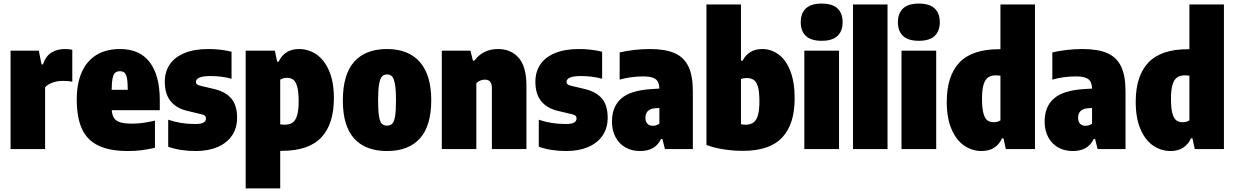

<svg xmlns="http://www.w3.org/2000/svg" viewBox="-20 -833 6899 1073"><path d="M39 -550H197L212 -473H220Q235.5 -519 267 -539Q298.5 -559 343 -559Q362 -559 384 -555V-376Q363 -381 330 -381Q299.5 -381 272.5 -371Q245.5 -361 232 -345V0H39Z M873 -217H604.5Q607 -188 618.2 -172Q629.5 -156 653.8 -149Q678 -142 721 -142Q774.5 -142 846 -159V-7Q804 2.5 769 6.8Q734 11 696 11Q593.5 11 530.5 -19Q467.5 -49 438.2 -112.2Q409 -175.5 409 -278Q409 -366.5 436.8 -429.5Q464.5 -492.5 518.8 -525.8Q573 -559 651 -559Q761 -559 817 -485Q873 -411 873 -272ZM604 -331H694Q694 -373 689.5 -395.5Q685 -418 675.8 -426.5Q666.5 -435 650 -435Q633 -435 623.5 -426.5Q614 -418 609.2 -395.5Q604.5 -373 604 -331Z M920 -13V-164Q989 -140 1070 -140Q1104 -140 1117.5 -148Q1131 -156 1131 -171Q1131 -180.5 1125.8 -185.8Q1120.5 -191 1108 -194L1028 -213Q967 -227 934 -267Q901 -307 901 -376Q901 -432 928.8 -473Q956.5 -514 1011.2 -536.5Q1066 -559 1145 -559Q1212.5 -559 1274 -544V-393Q1218.5 -408 1156 -408Q1075 -408 1075 -375Q1075 -366.5 1080.8 -361.8Q1086.5 -357 1099 -354L1179 -335Q1241 -320 1273 -282.2Q1305 -244.5 1305 -175Q1305 -118 1276.8 -76Q1248.5 -34 1196.2 -11.5Q1144 11 1074 11Q988 11 920 -13Z M1353 -550H1516L1529 -488H1537Q1552.5 -522 1581.2 -540.5Q1610 -559 1651 -559Q1704 -559 1748.2 -529Q1792.5 -499 1819.2 -437.2Q1846 -375.5 1846 -284Q1846 -139.5 1775.5 -64.8Q1705 10 1554 10H1546V220H1353ZM1649 -267Q1649 -319 1641.2 -347.8Q1633.5 -376.5 1619.5 -387.2Q1605.5 -398 1584 -398Q1562.5 -398 1546 -388V-138Q1562 -136 1570 -136Q1597.5 -136 1614.5 -147.5Q1631.5 -159 1640.2 -187.5Q1649 -216 1649 -267Z M1896 -271Q1896 -416.5 1959.2 -487.8Q2022.5 -559 2143 -559Q2262.5 -559 2326.2 -486.5Q2390 -414 2390 -273Q2390 -130 2326.8 -59.5Q2263.5 11 2143 11Q2022.5 11 1959.2 -59Q1896 -129 1896 -271ZM2193 -271Q2193 -331 2187.2 -362.8Q2181.5 -394.5 2171 -405.8Q2160.5 -417 2143 -417Q2125.5 -417 2115 -405.8Q2104.5 -394.5 2098.8 -363.2Q2093 -332 2093 -273Q2093 -213.5 2098.2 -182.8Q2103.5 -152 2114 -141.5Q2124.5 -131 2143 -131Q2161.5 -131 2172 -141.5Q2182.5 -152 2187.8 -182.2Q2193 -212.5 2193 -271Z M2449 -550H2609L2623 -494H2631Q2679.5 -559 2763 -559Q2835.5 -559 2878.8 -509.8Q2922 -460.5 2922 -354V0H2729V-339Q2729 -366 2718.8 -377Q2708.5 -388 2690 -388Q2676 -388 2663.2 -382.5Q2650.5 -377 2642 -368V0H2449Z M2991 -13V-164Q3060 -140 3141 -140Q3175 -140 3188.5 -148Q3202 -156 3202 -171Q3202 -180.5 3196.8 -185.8Q3191.5 -191 3179 -194L3099 -213Q3038 -227 3005 -267Q2972 -307 2972 -376Q2972 -432 2999.8 -473Q3027.5 -514 3082.2 -536.5Q3137 -559 3216 -559Q3283.5 -559 3345 -544V-393Q3289.5 -408 3227 -408Q3146 -408 3146 -375Q3146 -366.5 3151.8 -361.8Q3157.5 -357 3170 -354L3250 -335Q3312 -320 3344 -282.2Q3376 -244.5 3376 -175Q3376 -118 3347.8 -76Q3319.5 -34 3267.2 -11.5Q3215 11 3145 11Q3059 11 2991 -13Z M3852 -323V0H3696L3682 -56H3674Q3642.5 11 3557 11Q3511 11 3475.2 -9.2Q3439.5 -29.5 3419.8 -66.8Q3400 -104 3400 -153Q3400 -237 3451.5 -282.2Q3503 -327.5 3618 -335L3665 -338Q3664 -363.5 3655.5 -378Q3647 -392.5 3627.2 -399.2Q3607.5 -406 3572 -406Q3542 -406 3507.8 -401.5Q3473.5 -397 3443 -388V-540Q3480 -549 3525 -554Q3570 -559 3611 -559Q3697.5 -559 3749.8 -536.2Q3802 -513.5 3827 -462Q3852 -410.5 3852 -323ZM3665 -142V-229.5L3642 -228Q3615 -226.5 3601 -212.8Q3587 -199 3587 -175Q3587 -153 3598.2 -141.5Q3609.5 -130 3628 -130Q3649 -130 3665 -142Z M3928 -23V-808H4121V-494H4130Q4146 -525.5 4173.8 -542.2Q4201.5 -559 4239 -559Q4289.5 -559 4330.8 -529Q4372 -499 4396.5 -436.8Q4421 -374.5 4421 -283Q4421 -139 4351.2 -64.5Q4281.5 10 4132 10Q4079 10 4025 1.8Q3971 -6.5 3928 -23ZM4224 -266Q4224 -318.5 4216 -347Q4208 -375.5 4192.8 -386.2Q4177.5 -397 4153 -397Q4134.5 -397 4121 -391V-139Q4133 -136 4145 -136Q4172.5 -136 4189.5 -147.5Q4206.5 -159 4215.2 -187.2Q4224 -215.5 4224 -266Z M4475 0V-550H4669V0ZM4455 -709Q4455 -759 4483.8 -786Q4512.5 -813 4572 -813Q4631.5 -813 4660.2 -786Q4689 -759 4689 -709Q4689 -659 4660.2 -632Q4631.5 -605 4572 -605Q4512.5 -605 4483.8 -632Q4455 -659 4455 -709Z M4747 0V-808H4940V0Z M5018 0V-550H5212V0ZM4998 -709Q4998 -759 5026.8 -786Q5055.5 -813 5115 -813Q5174.5 -813 5203.2 -786Q5232 -759 5232 -709Q5232 -659 5203.2 -632Q5174.5 -605 5115 -605Q5055.5 -605 5026.8 -632Q4998 -659 4998 -709Z M5271 -264Q5271 -408.5 5341.5 -483.2Q5412 -558 5563 -558H5571V-808H5764V0H5601L5588 -60H5580Q5564.5 -26 5535.8 -7.5Q5507 11 5466 11Q5413 11 5368.8 -19Q5324.5 -49 5297.8 -110.8Q5271 -172.5 5271 -264ZM5571 -160V-410Q5555 -412 5547 -412Q5519.5 -412 5502.5 -400.5Q5485.5 -389 5476.8 -360.5Q5468 -332 5468 -281Q5468 -229 5475.8 -200.2Q5483.5 -171.5 5497.5 -160.8Q5511.5 -150 5533 -150Q5554.5 -150 5571 -160Z M6270 -323V0H6114L6100 -56H6092Q6060.5 11 5975 11Q5929 11 5893.2 -9.2Q5857.5 -29.5 5837.8 -66.8Q5818 -104 5818 -153Q5818 -237 5869.5 -282.2Q5921 -327.5 6036 -335L6083 -338Q6082 -363.5 6073.5 -378Q6065 -392.5 6045.2 -399.2Q6025.5 -406 5990 -406Q5960 -406 5925.8 -401.5Q5891.5 -397 5861 -388V-540Q5898 -549 5943 -554Q5988 -559 6029 -559Q6115.5 -559 6167.8 -536.2Q6220 -513.5 6245 -462Q6270 -410.5 6270 -323ZM6083 -142V-229.5L6060 -228Q6033 -226.5 6019 -212.8Q6005 -199 6005 -175Q6005 -153 6016.2 -141.5Q6027.5 -130 6046 -130Q6067 -130 6083 -142Z M6327 -264Q6327 -408.5 6397.5 -483.2Q6468 -558 6619 -558H6627V-808H6820V0H6657L6644 -60H6636Q6620.5 -26 6591.8 -7.5Q6563 11 6522 11Q6469 11 6424.8 -19Q6380.5 -49 6353.8 -110.8Q6327 -172.5 6327 -264ZM6627 -160V-410Q6611 -412 6603 -412Q6575.5 -412 6558.5 -400.5Q6541.5 -389 6532.8 -360.5Q6524 -332 6524 -281Q6524 -229 6531.8 -200.2Q6539.5 -171.5 6553.5 -160.8Q6567.5 -150 6589 -150Q6610.5 -150 6627 -160Z"/></svg>

Font: Encode Sans Condensed Black
Style: Regular
Weight: 900
Width: 3
Designer: Multiple Designers
Foundry: Impallari Type
Version: Version 2.000